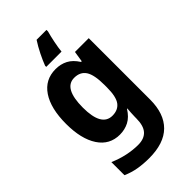

<svg xmlns="http://www.w3.org/2000/svg" viewBox="-298 -854 1182 1182"><g transform="rotate(-45 292.5 -263.0)"><path d="M234 -556Q278 -556 313.5 -537.5Q349 -519 376 -476H382L393 -546H513V-11Q513 111 448 175.5Q383 240 254 240Q204 240 159.5 232.5Q115 225 72 206V92Q120 113 169 123.5Q218 134 264 134Q317 134 344 104Q371 74 371 9V-1Q371 -19 372.5 -38Q374 -57 375 -72H372Q344 -27 308 -8.5Q272 10 229 10Q140 10 90.5 -65Q41 -140 41 -271Q41 -406 91.5 -481Q142 -556 234 -556ZM277 -437Q185 -437 185 -269Q185 -105 279 -105Q328 -105 353 -138Q378 -171 378 -253V-273Q378 -362 353.5 -399.5Q329 -437 277 -437ZM365 -753Q356 -721 347.5 -679Q339 -637 336 -606H203V-616Q216 -650 235.5 -689.5Q255 -729 279 -766H365Z"/></g></svg>

Font: Noto Sans Gurmukhi UI SemiCondensed
Style: Bold
Weight: 700
Width: 4
Designer: Jelle Bosma - Monotype Design Team
Foundry: Monotype Imaging Inc.
Version: Version 2.004; ttfautohint (v1.8.4.7-5d5b)